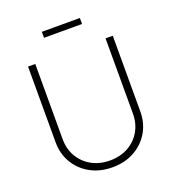

<svg xmlns="http://www.w3.org/2000/svg" viewBox="-159 -1016 1035 1147"><g transform="rotate(-20 359.0 -442.5)"><path d="M359.4 10.7Q281.2 10.7 220.2 -22.7Q159.2 -56.2 124.5 -114.5Q89.8 -172.9 89.8 -247.1V-727.5H135.7V-249.5Q135.7 -187 164.3 -137.9Q192.9 -88.9 243.4 -60.8Q293.9 -32.7 359.4 -32.7Q425.3 -32.7 475.6 -60.8Q525.9 -88.9 554.2 -137.9Q582.5 -187 582.5 -249.5V-727.5H628.4V-247.1Q628.4 -172.9 594 -114.5Q559.6 -56.2 498.8 -22.7Q438 10.7 359.4 10.7ZM480 -894.5V-856.4H238.3V-894.5Z"/></g></svg>

Font: Inter 17pt ExtraLight
Style: Regular
Weight: 250
Version: Version 4.001;git-66647c0bb